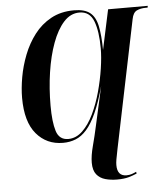

<svg xmlns="http://www.w3.org/2000/svg" viewBox="-62 -780 932 1075"><g transform="rotate(-5 404.0 -242.5)"><path d="M552 240Q517 240 486.5 231.5Q456 223 437.5 200Q419 177 419 134Q419 95 433.5 40.5Q448 -14 459 -65L509 -290Q484 -199 457.5 -140.5Q431 -82 402 -49.5Q373 -17 340 -4Q307 9 269 9Q177 9 119.5 -59Q62 -127 62 -261Q62 -315 73 -377.5Q84 -440 108 -501.5Q132 -563 170.5 -613.5Q209 -664 264.5 -694.5Q320 -725 394 -725Q453 -725 483.5 -701Q514 -677 525 -625Q536 -573 537 -490L585 -714H808L806 -704H794Q767 -704 745.5 -694Q724 -684 717 -647L569 71Q561 110 558 128Q555 146 555 159Q555 221 607 221Q623 221 636.5 216.5Q650 212 662 206L664 216Q644 225 618 232.5Q592 240 552 240ZM300 -10Q344 -10 380 -44.5Q416 -79 443 -135.5Q470 -192 488 -258Q506 -324 515.5 -387.5Q525 -451 525 -499Q525 -596 503 -653Q481 -710 423 -710Q373 -710 335 -668Q297 -626 270.5 -554Q244 -482 230.5 -391.5Q217 -301 217 -204Q217 -113 233 -61.5Q249 -10 300 -10Z"/></g></svg>

Font: Noto Serif Display ExtraCondensed ExtraBold
Style: Italic
Weight: 800
Width: 2
Italic angle: -12°
Designer: Monotype Design Team
Foundry: Monotype Imaging Inc.
Version: Version 2.009